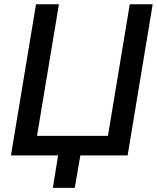

<svg xmlns="http://www.w3.org/2000/svg" viewBox="-20 -748 756 924"><path d="M594.2 0H32.7L153.3 -727.5H263.7L158.2 -94.2H499.5L604.5 -727.5H714.8ZM234.4 156.2 264.6 -31.2H372.1L339.8 156.2Z"/></svg>

Font: Inter 18pt Medium
Style: Italic
Weight: 500
Italic angle: -9.3988°
Designer: Rasmus Andersson
Foundry: rsms
Version: Version 4.001;git-66647c0bb